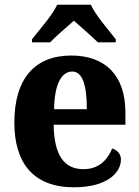

<svg xmlns="http://www.w3.org/2000/svg" viewBox="-20 -786 589 816"><path d="M116 -619V-606H193C215 -630 265 -672 294 -698C322 -673 375 -627 396 -606H472V-619C443 -657 386 -721 366 -766H223C203 -721 145 -657 116 -619ZM294 10C438 10 494 -54 494 -108C494 -132 478 -148 457 -155C436 -105 399 -67 335 -67C253 -67 210 -125 208 -256H513V-308C513 -467 426 -550 283 -550C129 -550 41 -453 41 -265C41 -91 124 10 294 10ZM349 -322H210C211 -426 241 -482 287 -482C331 -482 349 -423 349 -322Z"/></svg>

Font: Noto Serif Hebrew SemiCondensed ExtraBold
Style: Regular
Weight: 800
Width: 4
Designer: Monotype Design Team
Foundry: Monotype Imaging Inc.
Version: Version 2.004